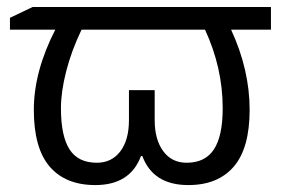

<svg xmlns="http://www.w3.org/2000/svg" viewBox="-20 -517 820 546"><path d="M251 9.3Q166.5 9.3 121.3 -43.2Q76.2 -95.7 76.2 -204.6Q76.2 -313.5 137.2 -432.6H8.3V-466.3L72.8 -497.1H750.5V-432.6H637.2Q689.9 -318.4 689.9 -204.6Q689.9 -95.7 644.8 -43.2Q599.6 9.3 515.6 9.3Q415.5 9.3 384.8 -73.2H380.9Q350.1 9.3 251 9.3ZM211.9 -432.6Q183.1 -372.6 168.2 -314.2Q153.3 -255.9 153.3 -209Q153.3 -130.4 177.7 -92.3Q202.1 -54.2 255.4 -54.2Q297.4 -54.2 322 -86.4Q346.7 -118.7 346.7 -175.3V-260.7H419.9V-175.3Q419.9 -120.1 444.1 -87.2Q468.3 -54.2 510.7 -54.2Q563.5 -54.2 588.4 -92.3Q613.3 -130.4 613.3 -209Q613.3 -324.2 563 -432.6Z"/></svg>

Font: Bpm'online Open Sans
Style: Regular
Weight: 400
Foundry: Ascender Corporation
Version: Version 1.10